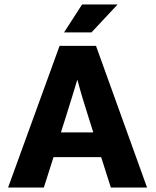

<svg xmlns="http://www.w3.org/2000/svg" viewBox="-20 -834 692 854"><path d="M387 -690H265L345 -814H503ZM245 -630H407L634 0H473L430 -135H218L175 0H16ZM251 -245H395L371 -321Q359 -358 346.5 -400Q334 -442 325 -477H323Q313 -442 300 -401Q287 -360 275 -321Z"/></svg>

Font: Mukta Vaani ExtraBold
Style: Regular
Weight: 800
Designer: Noopur Datye, Girish Dalvi, Yashodeep Gholap, Pallavi Karambelkar
Foundry: Ek Type
Version: Version 2.538;PS 1.000;hotconv 16.6.51;makeotf.lib2.5.65220;